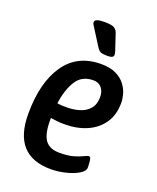

<svg xmlns="http://www.w3.org/2000/svg" viewBox="-136 -799 726 888"><g transform="rotate(20 227.0 -355.5)"><path d="M222 7Q37 7 37 -198Q37 -352 98 -441Q159 -530 277 -530Q320 -530 349 -516Q378 -502 394.5 -480.5Q411 -459 417.5 -435.5Q424 -412 424 -393Q424 -333 396 -292.5Q368 -252 320 -231Q272 -210 211 -210Q189 -210 172.5 -212Q156 -214 142 -216Q142 -210 142 -204Q142 -137 163.5 -107.5Q185 -78 234 -78Q276 -78 303 -86Q330 -94 345.5 -102Q361 -110 369 -110Q377 -110 379 -91.5Q381 -73 381 -59Q381 -41 356 -26Q331 -11 294 -2Q257 7 222 7ZM194 -287Q227 -287 256.5 -296Q286 -305 304.5 -326.5Q323 -348 323 -385Q323 -412 308.5 -429.5Q294 -447 268 -447Q211 -447 183.5 -402.5Q156 -358 147 -290Q159 -288 170.5 -287.5Q182 -287 194 -287ZM290 -575Q267 -575 256.5 -579Q246 -583 235 -601L197 -661Q187 -677 181.5 -685.5Q176 -694 176 -700Q176 -718 223 -718Q258 -718 270.5 -711Q283 -704 288 -691L312 -619Q315 -612 317 -603.5Q319 -595 319 -590Q319 -575 290 -575Z"/></g></svg>

Font: Asap Condensed Condensed Medium
Style: Italic
Weight: 500
Width: 3
Italic angle: -6°
Designer: Pablo Cosgaya
Foundry: Omnibus-Type
Version: Version 3.001; ttfautohint (v1.8.4.7-5d5b)